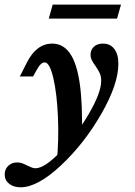

<svg xmlns="http://www.w3.org/2000/svg" viewBox="-71 -616 581 829"><path d="M-50.8 137.4Q-50.8 114.7 -35.4 100Q-20 85.3 3.4 85.3Q14.9 85.3 25.1 89.1Q35.3 92.9 48.3 99.5Q57 103.9 65.8 107.2Q74.6 110.5 82.1 110.5Q121.8 110.5 190.5 38.8Q259.1 -32.9 312.5 -124.3Q365.9 -215.7 365.9 -267.2Q365.9 -286.7 359.5 -300.2Q353.1 -313.7 341 -331.6Q330.5 -345.8 325.3 -356.4Q320 -366.9 320 -380.2Q320 -400.8 334.4 -414.3Q348.8 -427.8 373.9 -427.8Q404.7 -427.8 422.4 -404.8Q440.1 -381.9 440.1 -340.6Q440.1 -252.7 366.6 -124.5Q293.1 3.6 192.2 98.2Q91.3 192.7 17.7 192.7Q-11.8 192.7 -31.3 177.6Q-50.8 162.5 -50.8 137.4ZM121.9 -346.6Q113 -346.6 104.3 -338.1Q95.6 -329.6 85.3 -310.2L71.9 -285.9H14.7L44.5 -344.8Q65.5 -386.7 93.1 -407.3Q120.8 -427.8 154.4 -427.8Q201.1 -427.8 230.6 -386.2Q260.2 -344.6 273.1 -256.9Q286 -169.2 282.7 -30.8Q262.6 -2.3 235.3 28Q207.9 58.3 173.7 88.7Q183.6 -9.4 179.2 -111.6Q174.7 -213.8 159 -280.2Q143.3 -346.6 121.9 -346.6ZM156.5 -596.1H451.4L434.4 -535.6H139.5Z"/></svg>

Font: Playfair Micro SmCond SmLight
Style: Italic
Weight: 360
Width: 4
Italic angle: -15.6°
Designer: Claus Eggers Sørensen
Foundry: Claus Eggers Sørensen
Version: Version 2.203;Glyphs 3.3 (3326)